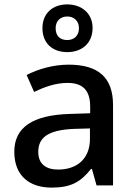

<svg xmlns="http://www.w3.org/2000/svg" viewBox="-20 -894 614 873"><path d="M286 -657C352 -657 401 -697 401 -767C401 -833 351 -874 286 -874C219 -874 173 -833 173 -766C173 -697 219 -657 286 -657ZM286 -712C251 -712 233 -732 233 -766C233 -799 255 -819 286 -819C316 -819 339 -799 339 -766C339 -732 317 -712 286 -712ZM292 -600C220 -600 152 -579 101 -553L135 -476C181 -498 232 -517 287 -517C352 -517 390 -488 390 -409V-379L298 -376C127 -371 45 -314 45 -204C45 -92 117 -41 214 -41C304 -41 347 -67 394 -126H398L419 -51H494V-416C494 -542 427 -600 292 -600ZM317 -308 389 -310V-263C389 -169 327 -123 244 -123C191 -123 154 -147 154 -203C154 -266 194 -303 317 -308Z"/></svg>

Font: Noto Sans Tamil UI Medium
Style: Regular
Weight: 500
Designer: Jelle Bosma - Monotype Design Team
Foundry: Monotype Imaging Inc.
Version: Version 2.004